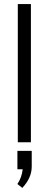

<svg xmlns="http://www.w3.org/2000/svg" viewBox="-20 -695 238 938"><path d="M131 0H67V-675H131ZM65 132V42H135V119Q135 174 89 223L65 204Q86 173 91 132Z"/></svg>

Font: Gemunu Libre Light
Style: Regular
Weight: 300
Designer: Puspanada Ekanayake, Sola Matas, Pathum Egodawatta, Kosala Senevirathne
Foundry: mooniak
Version: Version 1.100